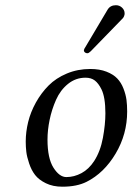

<svg xmlns="http://www.w3.org/2000/svg" viewBox="-20 -702 505 732"><path d="M161.1 -169.9Q161.1 -98.6 183.8 -62.7Q206.5 -26.9 232.9 -26.9Q262.7 -26.9 290.8 -42Q318.8 -57.1 338.9 -87.9Q362.8 -125 372.3 -176.3Q381.8 -227.5 381.8 -270Q381.8 -331.5 366.7 -361.8Q355.5 -384.3 341.6 -395Q327.6 -405.8 306.2 -405.8Q268.6 -405.8 239.3 -382.1Q210 -358.4 193.6 -321.3Q177.2 -284.2 169.2 -245.1Q161.1 -206.1 161.1 -169.9ZM78.1 -162.1Q78.1 -199.2 87.4 -237.1Q96.7 -274.9 116.9 -311.3Q137.2 -347.7 165.3 -376Q193.4 -404.3 234.6 -421.6Q275.9 -439 324.2 -439Q359.9 -439 386 -428.7Q412.1 -418.5 427 -402.8Q441.9 -387.2 450.7 -364.5Q459.5 -341.8 462.2 -321.5Q464.8 -301.3 464.8 -276.9Q464.8 -190.4 420.9 -116.5Q377 -42.5 310.1 -8.8Q272.9 9.8 217.8 9.8Q181.6 9.8 154.8 -3.4Q127.9 -16.6 113.8 -34.9Q99.6 -53.2 91.1 -78.9Q82.5 -104.5 80.3 -123.3Q78.1 -142.1 78.1 -162.1ZM421.9 -682.1Q435.5 -682.1 445.3 -672.9Q455.1 -663.6 455.1 -650.9Q455.1 -646 454.1 -644Q452.1 -635.3 444.8 -628.9L326.2 -506.8Q318.4 -499 313 -499Q307.6 -499 303.7 -502.2Q299.8 -505.4 299.8 -509.8Q299.8 -512.2 300.8 -513.2Q300.8 -515.6 305.2 -522L390.1 -665Q400.4 -682.1 421.9 -682.1Z"/></svg>

Font: Linux Libertine G
Style: Italic
Weight: 400
Italic angle: -12°
Designer: Philipp H. Poll
Foundry: Philipp H. Poll
Version: Version 5.1.3